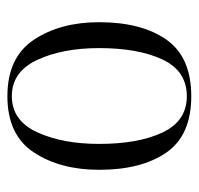

<svg xmlns="http://www.w3.org/2000/svg" viewBox="-29 -498 537 519"><g transform="rotate(-90 239.5 -238.5)"><path d="M40 -239Q40 -344 87 -415.5Q134 -487 239 -487Q344 -487 391.5 -415.5Q439 -344 439 -239Q439 -125 392 -57.5Q345 10 239 10Q133 10 86.5 -57.5Q40 -125 40 -239ZM369 -239Q369 -338 337 -406.5Q305 -475 239 -475Q173 -475 141.5 -406.5Q110 -338 110 -239Q110 -133 141 -67.5Q172 -2 239 -2Q307 -2 338 -67.5Q369 -133 369 -239Z"/></g></svg>

Font: Viaoda Libre
Style: Regular
Weight: 400
Designer: Gydient
Version: Version 2.000